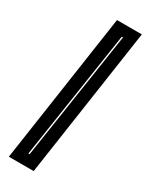

<svg xmlns="http://www.w3.org/2000/svg" viewBox="-219 -798 750 947"><g transform="rotate(30 156.0 -325.0)"><path d="M19 100.5 144 -750H285.5L160.5 100.5ZM94.5 38.5H101.5L212.5 -690.5H205.5Z"/></g></svg>

Font: Tourney Expanded ExtraBold
Style: Regular
Weight: 800
Width: 7
Designer: Tyler Finck
Foundry: Etcetera Type Co
Version: Version 1.010; ttfautohint (v1.8.3)